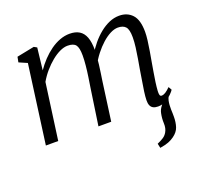

<svg xmlns="http://www.w3.org/2000/svg" viewBox="-135 -715 1169 1110"><g transform="rotate(-20 449.0 -160.0)"><path d="M668.5 239 662.5 211.5Q685 201.5 700.2 191.8Q715.5 182 725 165.5Q738 143.5 736.5 112.8Q735 82 741.5 51.5Q746 30.5 760 13Q774 -4.5 782 -15.5L832 -47.5Q812.5 -25.5 807.2 -1.5Q802 22.5 803 52.5Q803.5 63.5 803.8 74.8Q804 86 804 96.5Q804 130.5 795 158.2Q786 186 756.5 207Q740.5 218.5 721.2 226Q702 233.5 668.5 239ZM198.5 -550 183 -414.5Q203.5 -444.5 228.5 -471Q253.5 -497.5 281.8 -517.8Q310 -538 340 -549.2Q370 -560.5 400.5 -560.5Q436.5 -560.5 460 -546Q483.5 -531.5 495 -501.2Q506.5 -471 506.5 -423Q506.5 -418.5 506 -412.8Q505.5 -407 505 -400.2Q504.5 -393.5 503.5 -385.5L491 -398Q509.5 -431 534 -460.5Q558.5 -490 586.5 -512.5Q614.5 -535 644.5 -547.8Q674.5 -560.5 705.5 -560.5Q755 -560.5 785.2 -528Q815.5 -495.5 815.5 -421.5Q815.5 -400 811.8 -369.8Q808 -339.5 802.5 -306.8Q797 -274 791.5 -244Q787 -217 781.8 -187Q776.5 -157 772.5 -128Q768.5 -99 767 -75.5Q766 -59.5 768.5 -50.8Q771 -42 779 -42Q791 -42 803.5 -49.8Q816 -57.5 833.5 -75L845 -54.5Q840 -46 825 -30.8Q810 -15.5 788 -2.8Q766 10 739 10Q721.5 10 709.8 4Q698 -2 692.5 -14.8Q687 -27.5 687.5 -47Q688 -69 692.2 -99.5Q696.5 -130 702.2 -163Q708 -196 712.5 -227Q717.5 -255.5 723.2 -288.8Q729 -322 733.2 -355.5Q737.5 -389 737.5 -417Q737.5 -464.5 722.2 -481.5Q707 -498.5 675 -498.5Q653.5 -498.5 628.2 -485.8Q603 -473 577.2 -450Q551.5 -427 528 -397Q504.5 -367 487 -332.5L504.5 -382Q503 -360 499.8 -334.8Q496.5 -309.5 493 -284.8Q489.5 -260 486 -238L453.5 0H375L408 -224.5Q412.5 -254 417.8 -288.2Q423 -322.5 426.2 -356Q429.5 -389.5 429.5 -417Q429.5 -464.5 415.8 -482Q402 -499.5 366 -499.5Q344 -499.5 318.2 -487.5Q292.5 -475.5 266.5 -454.2Q240.5 -433 216.8 -405.5Q193 -378 175 -346.5L127.5 0H51.5L117 -484L66.5 -506L73 -538.5L180.5 -560Z"/></g></svg>

Font: Merriweather 36pt Light
Style: Italic
Weight: 300
Italic angle: -7.8°
Version: Version 2.101